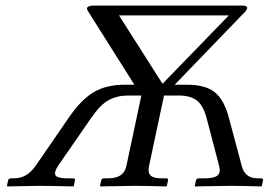

<svg xmlns="http://www.w3.org/2000/svg" viewBox="-20 -665 961 687"><path d="M438.5 -323.2Q398.9 -323.2 368.7 -306.6Q338.4 -290 307.1 -244.1L187 -70.8Q171.4 -45.4 179.9 -36.1Q188.5 -26.9 220.7 -26.9H241.7Q250 -26.9 248 -19L244.1 0L241.7 2Q153.8 0 118.2 0L6.8 2L4.9 0L8.8 -19Q10.7 -26.9 18.6 -26.9H30.8Q75.7 -26.9 106.9 -70.8L226.1 -244.1Q270 -308.1 314.9 -335Q359.9 -361.8 425.8 -361.8H460.9L294.9 -625Q287.6 -635.7 294.4 -640.4Q301.3 -645 315.9 -645H846.2Q858.4 -645 863 -641.1Q867.7 -637.2 858.9 -625L605 -361.8H649.9Q715.3 -361.8 748.8 -334.7Q782.2 -307.6 798.8 -244.1L845.2 -70.8Q856.4 -26.9 901.9 -26.9H913.6Q922.9 -26.9 920.9 -19L917 0L914.6 2Q841.8 0 803.2 0L678.7 2L676.8 0L681.2 -19Q683.1 -26.9 690.9 -26.9H712.9Q745.1 -26.9 757.8 -36.6Q770.5 -46.4 764.2 -70.8L718.8 -244.1Q706.1 -290 682.9 -306.6Q659.7 -323.2 620.6 -323.2H566.9L513.2 -70.8Q508.3 -47.9 518.6 -37.4Q528.8 -26.9 557.6 -26.9H574.7Q583 -26.9 581.1 -19L577.1 0L574.7 2Q498 0 459 0L339.8 2L337.9 0L341.8 -19Q343.8 -26.9 351.6 -26.9H367.7Q422.9 -26.9 432.1 -70.8L485.8 -323.2ZM561.5 -365.2 798.8 -609.9H405.8Z"/></svg>

Font: Linux Biolinum O
Style: Italic
Weight: 400
Italic angle: -12°
Designer: Philipp H. Poll
Foundry: Philipp H. Poll
Version: Version 1.1.3